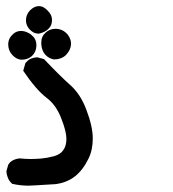

<svg xmlns="http://www.w3.org/2000/svg" viewBox="-33 -416 553 612"><path d="M57.6 175.8Q32.2 175.8 5.9 169.9L3.9 168Q-10.7 154.3 -12.7 129.9L-6.8 109.4Q-3.9 104.5 0 100.6Q3.9 96.7 11.7 93.3Q19.5 89.8 29.3 88.9Q49.8 90.8 64.5 90.8Q79.1 90.8 97.7 89.4Q116.2 87.9 138.7 82Q159.2 76.2 168 63.5Q178.7 49.8 178.7 26.4Q178.7 2.9 162.1 -39.1Q145.5 -82 115.2 -104.5Q82 -129.9 41 -190.4L47.9 -214.8Q54.7 -222.7 60.5 -226.6Q71.3 -232.4 85.9 -233.4L107.4 -227.5Q159.2 -172.9 190.4 -145.5Q223.6 -116.2 242.2 -66.4Q262.7 -12.7 262.7 24.9Q262.7 62.5 249 89.8Q231.4 126 206.1 146Q180.7 166 144.5 170.9Q66.4 175.8 57.6 175.8ZM8.8 -307.6Q19.5 -317.4 34.2 -317.4Q45.9 -317.4 58.6 -310.5Q66.4 -306.6 74.2 -297.9Q83 -287.1 83 -272.5Q83 -250 67.4 -236.3Q54.7 -225.6 35.2 -225.6Q19.5 -226.6 6.3 -240.7Q-6.8 -254.9 -6.8 -274.4Q-6.8 -293.9 8.8 -307.6ZM98.6 -280.3Q98.6 -299.8 112.3 -312Q126 -324.2 143.6 -324.2Q168 -324.2 183.6 -304.7Q193.4 -291 193.4 -277.3Q193.4 -257.8 176.8 -240.2Q162.1 -226.6 139.6 -226.6H138.7Q123 -229.5 111.8 -241.2Q100.6 -252.9 98.6 -274.4Q98.6 -277.3 98.6 -280.3ZM49.8 -351.6Q49.8 -369.1 62.5 -382.8Q76.2 -396.5 90.8 -396.5Q106.4 -396.5 120.1 -380.9Q132.8 -368.2 132.8 -352.5Q132.8 -343.8 129.9 -335.9Q119.1 -314.5 89.8 -308.6Q78.1 -309.6 72.3 -313.5Q49.8 -328.1 49.8 -351.6Z"/></svg>

Font: JasonHandwriting2
Style: SemiBold
Weight: 600
Version: Version 1.04.7